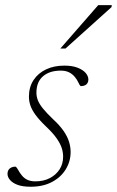

<svg xmlns="http://www.w3.org/2000/svg" viewBox="-20 -700 445 730"><path d="M39 -66.5Q44.5 -63 49.5 -53.2Q54.5 -43.5 63.5 -32.5Q72 -22 84.5 -16.2Q97 -10.5 114.5 -10.5Q146 -10.5 169.8 -23Q193.5 -35.5 206.8 -56.5Q220 -77.5 220 -104Q220 -121 214.5 -137.8Q209 -154.5 195.2 -174.2Q181.5 -194 155.5 -218.5Q129.5 -243.5 115.2 -263Q101 -282.5 95.5 -299.2Q90 -316 90 -332.5Q90 -369 107.5 -395.5Q125 -422 155.2 -436.2Q185.5 -450.5 224.5 -450.5Q255 -450.5 275.2 -442.5Q295.5 -434.5 305.8 -422.5Q316 -410.5 316 -397.5Q316 -390.5 313 -384.8Q310 -379 303.5 -375.8Q297 -372.5 286.5 -372.5Q282.5 -376 278 -386.2Q273.5 -396.5 264.5 -407.5Q255.5 -418.5 242.5 -425Q229.5 -431.5 211 -431.5Q168.5 -431.5 143.5 -410Q118.5 -388.5 118.5 -347.5Q118.5 -333 124 -318.8Q129.5 -304.5 143.2 -287.5Q157 -270.5 182 -246.5Q207 -223.5 221.5 -202.5Q236 -181.5 242.2 -161.8Q248.5 -142 248.5 -122Q248.5 -86.5 230 -56.2Q211.5 -26 177.5 -8Q143.5 10 96.5 10Q66 10 46.8 2.8Q27.5 -4.5 18 -15.8Q8.5 -27 8.5 -39Q8.5 -47.5 12 -53.5Q15.5 -59.5 22.5 -63Q29.5 -66.5 39 -66.5ZM209.5 -515.5 353.5 -680.5H405L404 -673L229 -515.5Z"/></svg>

Font: Newsreader 16pt 16pt ExtraLight
Style: Italic
Weight: 250
Italic angle: -17°
Version: Version 1.003